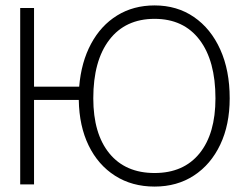

<svg xmlns="http://www.w3.org/2000/svg" viewBox="-20 -680 911 708"><path d="M827 -317.5Q827 -220 792.2 -146.8Q757.5 -73.5 695.2 -32.8Q633 8 550 8Q467 8 404.5 -31.8Q342 -71.5 307 -143.2Q272 -215 270.5 -311.5H105.5V0H54.5V-650.5H105.5V-360.5H272Q279.5 -451 315.8 -518.5Q352 -586 412 -623Q472 -660 550 -660Q633 -660 695.2 -617.2Q757.5 -574.5 792.2 -497.5Q827 -420.5 827 -317.5ZM774.5 -317.5Q774.5 -456 715.8 -533.2Q657 -610.5 550 -610.5Q442.5 -610.5 383.2 -533.2Q324 -456 324 -317.5Q324 -187 383.2 -114.5Q442.5 -42 550 -42Q657 -42 715.8 -114.5Q774.5 -187 774.5 -317.5Z"/></svg>

Font: Overused Grotesk Light
Style: Regular
Weight: 300
Version: Version 0.004